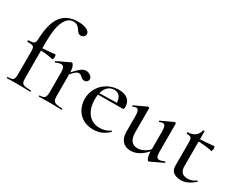

<svg xmlns="http://www.w3.org/2000/svg" viewBox="-84 -1181 2076 1648"><g transform="rotate(30 954.0 -357.0)"><path d="M436 -671Q436 -654 424 -643.5Q412 -633 395 -633Q380 -633 371 -640.5Q362 -648 351 -665Q338 -686 322.5 -696.5Q307 -707 283 -707Q229 -707 197 -641Q165 -575 165 -439V-375Q228 -378 288 -385Q291 -385 293 -378.5Q295 -372 295 -362Q295 -353 291.5 -344Q288 -335 285 -336Q232 -349 165 -352V-81Q165 -50 171.5 -36Q178 -22 198 -17Q218 -12 261 -12Q264 -12 264 -6Q264 0 261 0L195 -1Q173 -2 130 -2L72 -1Q57 0 30 0Q27 0 27 -6Q27 -12 30 -12Q59 -12 72.5 -17Q86 -22 91 -36.5Q96 -51 96 -81V-306Q96 -330 91 -341Q86 -352 72 -355.5Q58 -359 27 -359Q26 -359 24.5 -361.5Q23 -364 23 -367Q23 -369 24.5 -371.5Q26 -374 27 -374Q66 -374 80 -383Q94 -392 95 -418Q100 -581 155 -653.5Q210 -726 319 -726Q372 -726 404 -710.5Q436 -695 436 -671Z M651 -349Q651 -333 641 -323Q631 -313 614 -313Q604 -313 597 -316.5Q590 -320 585 -324.5Q580 -329 578 -330Q570 -338 562.5 -342.5Q555 -347 544 -347Q532 -347 518.5 -337.5Q505 -328 476 -296V-81Q476 -52 483.5 -38Q491 -24 511 -18Q531 -12 571 -12Q574 -12 574 -6Q574 0 571 0Q538 0 518 -1L442 -2L386 -1Q372 0 347 0Q345 0 345 -6Q345 -12 347 -12Q384 -12 396 -26Q408 -40 408 -81V-275Q408 -308 400 -323Q392 -338 373 -338Q355 -338 321 -324H319Q316 -324 314.5 -329Q313 -334 316 -335L440 -394Q444 -396 446 -396Q456 -396 465.5 -373.5Q475 -351 476 -315Q517 -361 541.5 -378.5Q566 -396 588 -396Q610 -396 630.5 -382Q651 -368 651 -349Z M1033 -59Q1036 -59 1039 -55.5Q1042 -52 1039 -50Q1004 -17 967.5 -2.5Q931 12 889 12Q829 12 785.5 -14.5Q742 -41 719.5 -85.5Q697 -130 697 -181Q697 -240 725.5 -289Q754 -338 804.5 -366.5Q855 -395 916 -395Q972 -395 1003 -368.5Q1034 -342 1034 -296Q1034 -270 1023 -270L778 -269Q774 -249 774 -220Q774 -134 815.5 -81Q857 -28 930 -28Q988 -28 1032 -59ZM781 -285 953 -289Q951 -330 932.5 -352.5Q914 -375 881 -375Q843 -375 817.5 -351.5Q792 -328 781 -285Z M1563 -60Q1567 -60 1569 -55.5Q1571 -51 1568 -49L1444 10Q1442 11 1439 11Q1430 11 1421 -12.5Q1412 -36 1412 -74Q1341 9 1258 9Q1207 9 1177.5 -23.5Q1148 -56 1148 -114V-265Q1148 -303 1141 -320Q1134 -337 1118 -337Q1106 -337 1087 -328H1085Q1081 -328 1080 -333Q1079 -338 1082 -339L1200 -394L1204 -395Q1208 -395 1212 -392Q1216 -389 1216 -386V-153Q1216 -39 1300 -39Q1329 -39 1358.5 -53.5Q1388 -68 1412 -93V-265Q1412 -303 1405 -320Q1398 -337 1382 -337Q1371 -337 1351 -328H1349Q1345 -328 1344 -333Q1343 -338 1346 -339L1464 -394L1468 -395Q1472 -395 1476 -392Q1480 -389 1480 -386V-110Q1480 -75 1487.5 -60.5Q1495 -46 1513 -46Q1528 -46 1562 -60Z M1886 -57Q1889 -57 1891 -53Q1893 -49 1890 -47Q1853 -15 1822 -1.5Q1791 12 1757 12Q1715 12 1686.5 -7.5Q1658 -27 1658 -73V-304Q1658 -338 1648 -348.5Q1638 -359 1606 -359Q1603 -359 1603 -367Q1603 -374 1606 -374Q1650 -375 1677 -395.5Q1704 -416 1712 -452Q1713 -456 1720 -456Q1727 -456 1727 -452V-375Q1776 -376 1863 -385Q1866 -385 1868 -378.5Q1870 -372 1870 -362Q1870 -353 1867 -344Q1864 -335 1860 -336Q1800 -350 1727 -352V-107Q1727 -28 1804 -28Q1847 -28 1883 -56Q1884 -57 1886 -57Z"/></g></svg>

Font: Cormorant Infant Medium
Style: Regular
Weight: 500
Designer: Christian Thalmann (Catharsis Fonts)
Version: Version 3.000